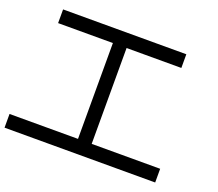

<svg xmlns="http://www.w3.org/2000/svg" viewBox="-124 -1007 1247 1098"><g transform="rotate(20 500.0 -458.0)"><path d="M0 -83.3V-166.7H416.7V-750H83.3V-833.3H833.3V-750H500V-166.7H916.7V-83.3Z"/></g></svg>

Font: GalmuriMono11 Regular
Style: Regular
Weight: 400
Designer: Lee Minseo (quiple)
Version: Version 2.399;hotconv 1.1.1;makeotfexe 2.6.0 DEVELOPMENT